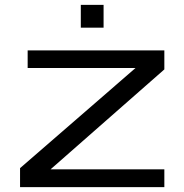

<svg xmlns="http://www.w3.org/2000/svg" viewBox="-20 -770 759 790"><path d="M62.5 0V-78.1L537.6 -490.2H93.8V-562.5H656.2V-484.4L188 -73.2H656.2V0ZM312.5 -656.2V-750H406.2V-656.2Z"/></svg>

Font: Michroma
Style: Regular
Weight: 400
Designer: Vernon Adams
Foundry: Vernon Adams
Version: Version 1.100; ttfautohint (v1.8.4.7-5d5b);gftools[0.9.29]